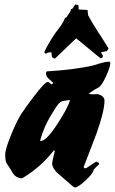

<svg xmlns="http://www.w3.org/2000/svg" viewBox="-20 -777 507 847"><path d="M467 -498Q464 -476 448 -441Q432 -406 418 -393Q401 -385 371 -364Q381 -359 410 -362Q441 -354 441 -333Q441 -287 405 -186Q377 -113 349 -40L352 -35H360L404 -64L417 -58V-52Q401 -38 393 -28Q392 -13 358 18.5Q324 50 310 50Q305 50 270 18Q251 1 232 -15Q210 -37 210 -57Q210 -62 222 -112L217 -113Q161 -40 77 10Q56 8 45 -3Q38 -9 26 -31Q17 -45 8 -59Q3 -70 3 -96Q3 -119 30 -185Q55 -245 73 -273Q91 -301 129 -351Q178 -415 189 -415H195L206 -405L212 -407L214 -412Q203 -422 192.5 -432Q182 -442 183 -457L186 -462Q312 -470 390 -488Q408 -494 428 -499.5Q448 -505 464 -505ZM289 -336Q277 -335 253 -330Q240 -325 225 -301Q214 -283 203 -265Q174 -218 157 -157L161 -155Q186 -157 235 -233Q280 -302 289 -336ZM267 -699 271 -698 291 -727 293 -737H298L312 -757L326 -755L327 -735L366 -733L369 -709Q382 -684 412 -637Q424 -620 459 -563L451 -551H447Q445 -551 438.5 -549Q432 -547 428 -548L427 -544Q427 -540 434 -532Q434 -520 423 -520Q387 -549 316 -608Q257 -552 222 -518L210 -524Q208 -531 207 -546Q204 -546 201 -546Q189 -546 183 -540Q177 -541 176 -549Q195 -589 224 -631Q236 -647 248 -663Q262 -683 267 -699Z"/></svg>

Font: Ode an Erik AH
Style: Regular
Weight: 400
Designer: Andreas Höfeld
Foundry: Fontgrube AH
Version: Version 2.00